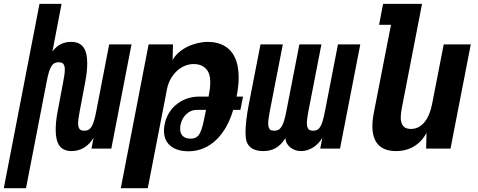

<svg xmlns="http://www.w3.org/2000/svg" viewBox="-80 -780 2508 1008"><path d="M-60.1 208H56.6L165 -351.1C172.9 -392.6 180.7 -418 190.4 -433.1C200.2 -448.2 211.9 -453.1 228 -453.1C246.6 -453.1 254.4 -446.3 258.3 -432.6C259.8 -427.7 260.3 -421.4 260.3 -415C260.3 -398.9 257.3 -378.9 252 -351.1L222.7 -195.8C215.3 -157.2 212.4 -125.5 212.4 -99.6C212.4 -81.5 213.9 -67.4 216.3 -54.7C222.7 -22.5 235.4 -6.8 251 2.4C265.1 10.7 280.3 13.2 295.4 13.2C344.2 13.2 384.8 -12.2 411.1 -56.6L400.4 0H504.4L610.4 -546.9H493.2L425.3 -195.8C417.5 -154.3 409.7 -128.9 399.9 -113.8C390.1 -98.6 379.4 -93.8 362.8 -93.8C345.2 -93.8 336.4 -99.1 332 -114.7C330.6 -119.6 330.1 -125.5 330.1 -131.8C330.1 -147.5 333 -168 338.4 -195.8L367.7 -351.1C375 -389.6 377.9 -421.9 377.9 -447.3C377.9 -465.3 376.5 -480 374 -492.7C367.7 -524.4 353 -541 339.4 -549.3C323.7 -558.6 305.7 -560.1 293.5 -560.1C256.3 -560.1 222.7 -546.9 195.3 -509.8L243.2 -759.8H127.4Z M554.2 208H695.8L796.9 -313C804.2 -351.6 825.2 -386.7 851.1 -409.7C872.6 -428.7 901.9 -443.8 937.5 -443.8C981 -443.8 1009.3 -421.4 1019 -387.7C1022.5 -376 1023.9 -363.3 1023.9 -348.1C1023.9 -323.7 1020 -297.9 1015.1 -272.9H965.3C925.3 -272.9 885.7 -261.2 853 -236.8C819.8 -212.4 793 -175.3 783.7 -124C781.7 -113.3 780.8 -103 780.8 -93.3C780.8 -64.5 789.6 -40.5 805.7 -22.9C826.2 -0.5 860.4 14.2 908.2 14.2C950.7 14.2 996.1 2.4 1038.1 -30.8C1080.1 -64 1118.7 -117.7 1144.5 -203.1H1182.1L1195.8 -272.9H1162.1C1169.4 -309.6 1172.9 -340.8 1172.9 -371.6C1172.9 -397.5 1170.4 -423.3 1165 -444.8C1154.3 -487.3 1132.8 -516.1 1106 -534.2C1079.1 -552.2 1044.9 -560.1 1011.7 -560.1C976.6 -560.1 938.5 -551.3 905.3 -535.2C871.6 -519 842.3 -494.6 826.2 -464.8L828.1 -546.9H700.2ZM920.9 -52.2C897 -52.2 881.8 -60.5 873.5 -73.7C868.2 -82.5 865.7 -92.3 865.7 -105C865.7 -110.4 866.2 -117.2 867.7 -124C873 -150.4 884.8 -169.4 901.4 -183.6C915 -195.3 931.2 -203.1 951.7 -203.1H1001.5L998.5 -188.5C988.3 -136.7 981.4 -103.5 970.2 -82C958.5 -59.6 942.9 -52.2 920.9 -52.2Z M1302.2 13.2C1350.1 13.2 1386.2 -4.9 1418.9 -54.7C1418.9 -34.2 1429.7 -18.1 1443.4 -6.8C1458 5.4 1477.5 13.2 1501 13.2C1545.4 13.2 1588.9 -15.6 1612.3 -56.6L1601.1 0H1705.1L1811.5 -546.9H1694.3L1626 -195.8C1618.2 -155.3 1610.8 -129.4 1601.1 -113.8C1591.3 -98.1 1579.6 -93.8 1564 -93.8C1544.9 -93.8 1537.1 -100.6 1533.2 -114.7C1531.7 -119.6 1531.2 -126 1531.2 -132.8C1531.2 -148.4 1533.7 -168.9 1539.1 -195.8L1607.4 -546.9H1491.7L1423.3 -195.8C1415.5 -155.8 1408.2 -130.9 1397.9 -114.7C1387.7 -98.6 1376 -93.8 1359.4 -93.8C1343.3 -93.8 1334.5 -98.1 1330.1 -113.8C1328.6 -118.7 1328.1 -125 1328.1 -131.3C1328.1 -147 1331.1 -167.5 1336.4 -195.8L1404.8 -546.9H1287.6L1227.5 -238.8C1214.8 -174.3 1209 -124 1209 -86.4C1209 -64.9 1210.9 -47.9 1215.3 -35.6C1226.6 -3.4 1256.8 13.2 1302.2 13.2Z M1999 13.2C2069.8 13.2 2126 -20.5 2159.2 -82L2157.2 0H2285.2L2391.6 -546.9H2249.5L2188.5 -233.9C2172.4 -151.4 2132.8 -103 2077.1 -103C2042 -103 2023.9 -122.1 2023.9 -163.6C2023.9 -177.2 2025.9 -193.8 2029.8 -213.9L2135.7 -759.8H1931.2L1910.2 -649.9H1972.7L1883.3 -191.9C1877.9 -164.1 1875 -139.6 1875 -117.2C1875 -30.3 1918.5 13.2 1999 13.2Z"/></svg>

Font: Hack
Style: Bold Oblique
Weight: 700
Italic angle: -12°
Monospace: yes
Designer: Christopher Simpkins
Foundry: Christopher Simpkins
Version: Version 2.010